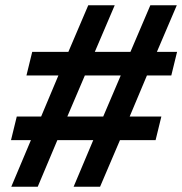

<svg xmlns="http://www.w3.org/2000/svg" viewBox="-20 -713 696 733"><path d="M23 0 98 -178H22L44 -268H137L203 -425H81L103 -515H241L317 -693H418L342 -515H478L554 -693H655L579 -515H656L634 -425H541L475 -268H596L574 -178H438L362 0H261L336 -178H199L124 0ZM237 -268H374L441 -425H304Z"/></svg>

Font: Ubuntu Sans SemiBold
Style: Italic
Weight: 600
Italic angle: -13.5°
Designer: Dalton Maag Ltd
Foundry: Dalton Maag Ltd
Version: Version 1.006